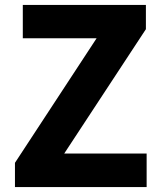

<svg xmlns="http://www.w3.org/2000/svg" viewBox="-20 -763 656 783"><path d="M41 0V-99L374 -607H73V-743H575V-644L242 -137H578V0Z"/></svg>

Font: Noto Sans TC ExtraBold
Style: Regular
Weight: 800
Designer: Ryoko NISHIZUKA  (kana, bopomofo & ideographs); Paul D. Hunt (Latin, Greek & Cyrillic); Sandoll Communications , Soo-you
Foundry: Adobe
Version: Version 2.004-H2;hotconv 1.0.118;makeotfexe 2.5.65603